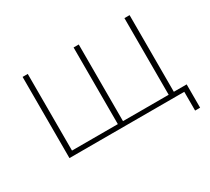

<svg xmlns="http://www.w3.org/2000/svg" viewBox="-126 -731 1162 1063"><g transform="rotate(-30 455.0 -199.5)"><path d="M797 -519V0H113V-519H146V-29H439V-519H472V-29H764V-519ZM879 -29V120H847V0H760V-29Z"/></g></svg>

Font: Montserrat Alternates ExLight
Style: Regular
Weight: 275
Designer: Julieta Ulanovsky
Foundry: Julieta Ulanovsky
Version: Version 7.200